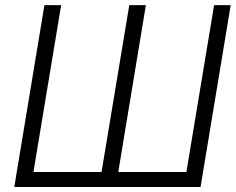

<svg xmlns="http://www.w3.org/2000/svg" viewBox="-20 -748 946 768"><path d="M157.7 -727.5H224.6L113.8 -60.1H386.2L497.1 -727.5H563.5L453.1 -60.1H725.6L836.4 -727.5H902.8L782.2 0H37.1Z"/></svg>

Font: Inter 28pt Light
Style: Italic
Weight: 300
Italic angle: -9.3988°
Designer: Rasmus Andersson
Foundry: rsms
Version: Version 4.001;git-66647c0bb